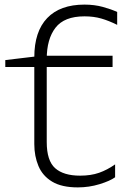

<svg xmlns="http://www.w3.org/2000/svg" viewBox="-20 -802 542 834"><path d="M3 -541 137 -557 129 -553Q129 -665 185 -723.5Q241 -782 347 -782Q390 -782 426.5 -772Q463 -762 489 -750V-694Q453 -712 420 -721.5Q387 -731 347 -731Q259 -731 221 -681.5Q183 -632 183 -546L169 -560H469V-511H183V-185Q183 -104 219.5 -71.5Q256 -39 328 -39Q375 -39 410.5 -51.5Q446 -64 480 -88V-32Q458 -16 412.5 -2Q367 12 318 12Q248 12 206.5 -13Q165 -38 147 -81Q129 -124 129 -176V-511H3Z"/></svg>

Font: Unbounded ExtraLight
Style: Regular
Weight: 250
Designer: Luke Prowse, Jean-Baptiste Morizot, Fátima Lázaro, Florian Runge
Foundry: NaN
Version: Version 1.701;gftools[0.9.28.dev5+ged2979d]